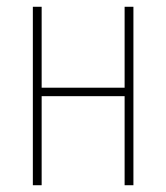

<svg xmlns="http://www.w3.org/2000/svg" viewBox="-20 -547 491 567"><path d="M77 0H103V-263H348V0H374V-527H348V-288H103V-527H77Z"/></svg>

Font: Noto Sans Condensed Thin
Style: Regular
Weight: 100
Width: 3
Designer: Monotype Design Team
Foundry: Monotype Imaging Inc.
Version: Version 2.013